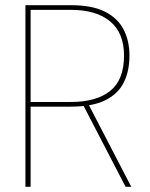

<svg xmlns="http://www.w3.org/2000/svg" viewBox="-20 -720 580 740"><path d="M78 0V-700H253Q335 -700 384.5 -675Q434 -650 456.5 -606Q479 -562 479 -506Q479 -445 456.5 -401Q434 -357 384.5 -333Q335 -309 253 -309H98V0ZM464 0 297 -322H319L486 0ZM98 -327H254Q351 -327 404.5 -369.5Q458 -412 458 -506Q458 -593 404.5 -637.5Q351 -682 254 -682H98Z"/></svg>

Font: DM Sans 9pt Thin
Style: Regular
Weight: 250
Version: Version 4.004;gftools[0.9.30]